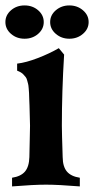

<svg xmlns="http://www.w3.org/2000/svg" viewBox="-32 -682 345 704"><path d="M136.7 -4.9Q91.3 -4.9 12.2 1.5V-30.3Q44.4 -35.2 59.6 -53Q74.7 -70.8 75.7 -106Q75.7 -116.2 76.9 -161.4Q78.1 -206.5 78.1 -220.7Q78.1 -238.3 76.2 -294.9Q75.7 -302.7 75.2 -318.8Q74.7 -335 74.5 -340.6Q74.2 -346.2 73.2 -358.2Q72.3 -370.1 71 -374.5Q69.8 -378.9 67.6 -387.2Q65.4 -395.5 62.3 -399.2Q59.1 -402.8 54.7 -408Q50.3 -413.1 44.4 -416.5Q38.6 -419.9 30.8 -422.9V-448.7Q64 -452.6 106.9 -469.2Q149.9 -485.8 183.6 -505.4L203.1 -481.9Q194.8 -346.7 194.8 -220.7Q194.8 -196.8 197.8 -106Q198.2 -70.8 213.4 -53Q228.5 -35.2 260.7 -30.3V1.5Q181.6 -4.9 136.7 -4.9ZM8.3 -557.9Q-12.2 -575.7 -12.2 -601.1Q-12.2 -626.5 8.3 -644.3Q28.8 -662.1 58.1 -662.1Q87.4 -662.1 107.9 -644.3Q128.4 -626.5 128.4 -601.1Q128.4 -575.7 107.9 -557.9Q87.4 -540 58.1 -540Q28.8 -540 8.3 -557.9ZM222.2 -662.1Q251.5 -662.1 272.2 -644.3Q293 -626.5 293 -601.1Q293 -575.7 272.2 -557.9Q251.5 -540 222.2 -540Q193.4 -540 172.6 -557.9Q151.9 -575.7 151.9 -601.1Q151.9 -626.5 172.6 -644.3Q193.4 -662.1 222.2 -662.1Z"/></svg>

Font: Flanker
Style: Bold
Weight: 700
Designer: Flanker
Foundry: Flanker
Version: Version 2.021